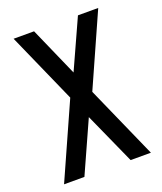

<svg xmlns="http://www.w3.org/2000/svg" viewBox="-127 -753 705 835"><g transform="rotate(-20 226.0 -335.0)"><path d="M426.8 0H333L226.1 -237.8L119.1 0H24.9L179.2 -345.2L35.2 -669.9H129.9L230 -442.9L333 -669.9H426.8L277.8 -335.9Z"/></g></svg>

Font: Unica One
Style: Bold
Weight: 400
Designer: Eduardo Rodriguez Tunni
Foundry: Eduardo Rodriguez Tunni
Version: Version 1.001